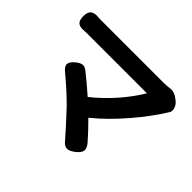

<svg xmlns="http://www.w3.org/2000/svg" viewBox="-155 -939 1217 1217"><g transform="rotate(45 453.5 -331.0)"><path d="M561 36Q537 36 515 8Q470 -45 368 -154Q298 -224 208 -299Q178 -323 180 -345Q182 -366 213 -391Q236 -409 252 -411Q270 -414 291 -398Q353 -349 421 -289Q499 -351 570 -433Q632 -506 670 -571H152Q145 -571 131 -571Q114 -570 106 -570Q70 -567 54.5 -581.5Q39 -596 39 -632.5Q39 -669 57 -683.5Q75 -698 113 -694Q120 -694 135 -693Q147 -693 152 -693H424H696Q730 -693 753 -697Q787 -703 830 -668Q852 -650 859 -627Q868 -602 852 -582Q793 -487 710 -390Q614 -277 517 -199Q581 -135 626 -83Q649 -56 646 -33Q642 -11 613 12Q582 36 561 36Z"/></g></svg>

Font: GenSenRounded TW B
Style: Regular
Weight: 700
Version: Version 1.501;PS 1;hotconv 16.6.51;makeotf.lib2.5.65220